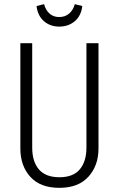

<svg xmlns="http://www.w3.org/2000/svg" viewBox="-20 -893 571 924"><path d="M454 -178Q454 -96 405.5 -42.5Q357 11 266 11Q174 11 126 -42Q78 -95 78 -178V-685H135V-183Q135 -115 167.5 -77.5Q200 -40 266 -40Q332 -40 364 -78Q396 -116 396 -183V-685H454ZM156 -864 192 -873Q200 -844 218.5 -827.5Q237 -811 265 -811Q293 -811 312.5 -827.5Q332 -844 340 -873L376 -864Q371 -818 340.5 -791.5Q310 -765 265 -765Q221 -765 191 -791.5Q161 -818 156 -864Z"/></svg>

Font: Fira Sans Extra Condensed Light
Style: Regular
Weight: 300
Width: 1
Designer: Carrois Corporate & Edenspiekermann AG
Foundry: Carrois Corporate GbR & Edenspiekermann AG
Version: Version 4.203